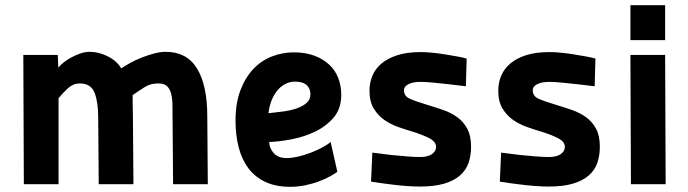

<svg xmlns="http://www.w3.org/2000/svg" viewBox="-20 -711 2656 741"><path d="M72 0 70 -499H203L205 -450Q212 -459 225 -469.5Q238 -480 254.5 -489Q271 -498 289.5 -504.5Q308 -511 326 -511Q361 -511 396 -493.5Q431 -476 448 -447Q461 -456 481.5 -467.5Q502 -479 526 -488.5Q550 -498 574.5 -504.5Q599 -511 619 -511Q701 -511 740.5 -446.5Q780 -382 780 -261L782 0H648L646 -256Q646 -284 645.5 -308.5Q645 -333 640 -351Q635 -369 624 -379Q613 -389 591 -389Q561 -389 539.5 -375.5Q518 -362 492 -344V-316Q492 -304 492.5 -288.5Q493 -273 493 -259L495 0H361L359 -257Q359 -317 345 -353Q331 -389 288 -389Q263 -389 243 -371Q223 -353 206 -332V0Z M1282 -48Q1271 -40 1253 -30Q1235 -20 1211 -11Q1187 -2 1158.5 4Q1130 10 1100 10Q1045 10 1005 -8.5Q965 -27 939.5 -60.5Q914 -94 901.5 -141Q889 -188 889 -246Q889 -312 907.5 -361.5Q926 -411 957 -444Q988 -477 1029 -493Q1070 -509 1114 -509Q1158 -509 1192 -496.5Q1226 -484 1249.5 -462.5Q1273 -441 1285 -411Q1297 -381 1297 -345Q1297 -291 1267 -256.5Q1237 -222 1194 -202Q1151 -182 1103 -173Q1055 -164 1019 -163Q1019 -140 1036 -120.5Q1053 -101 1087 -101Q1106 -101 1130 -106.5Q1154 -112 1177.5 -121Q1201 -130 1222 -141Q1243 -152 1256 -163ZM1118 -396Q1101 -396 1084.5 -388.5Q1068 -381 1054 -366Q1040 -351 1030 -328Q1020 -305 1016 -274Q1042 -277 1070.5 -280.5Q1099 -284 1123 -292Q1147 -300 1162.5 -313Q1178 -326 1178 -348Q1178 -369 1163.5 -382.5Q1149 -396 1118 -396Z M1778 -378Q1744 -382 1711 -386Q1683 -389 1653 -392Q1623 -395 1603 -395Q1573 -395 1556 -386Q1539 -377 1539 -363Q1539 -340 1561.5 -330Q1584 -320 1627 -307Q1660 -297 1690.5 -286.5Q1721 -276 1745 -258.5Q1769 -241 1783.5 -214Q1798 -187 1798 -145Q1798 -111 1788.5 -83Q1779 -55 1756 -34.5Q1733 -14 1695 -2.5Q1657 9 1600 9Q1577 9 1544.5 6.5Q1512 4 1483 0Q1449 -4 1412 -10L1417 -122Q1455 -117 1489 -113Q1518 -110 1549 -107.5Q1580 -105 1600 -105Q1632 -105 1647.5 -116.5Q1663 -128 1663 -144Q1663 -164 1637 -177.5Q1611 -191 1569 -204Q1545 -211 1516.5 -221Q1488 -231 1463.5 -248Q1439 -265 1422.5 -292Q1406 -319 1406 -361Q1406 -391 1417 -418Q1428 -445 1452 -465.5Q1476 -486 1513.5 -498Q1551 -510 1604 -510Q1624 -510 1649 -507.5Q1674 -505 1698.5 -501Q1723 -497 1745 -493Q1767 -489 1781 -485Z M2275 -378Q2241 -382 2208 -386Q2180 -389 2150 -392Q2120 -395 2100 -395Q2070 -395 2053 -386Q2036 -377 2036 -363Q2036 -340 2058.5 -330Q2081 -320 2124 -307Q2157 -297 2187.5 -286.5Q2218 -276 2242 -258.5Q2266 -241 2280.5 -214Q2295 -187 2295 -145Q2295 -111 2285.5 -83Q2276 -55 2253 -34.5Q2230 -14 2192 -2.5Q2154 9 2097 9Q2074 9 2041.5 6.5Q2009 4 1980 0Q1946 -4 1909 -10L1914 -122Q1952 -117 1986 -113Q2015 -110 2046 -107.5Q2077 -105 2097 -105Q2129 -105 2144.5 -116.5Q2160 -128 2160 -144Q2160 -164 2134 -177.5Q2108 -191 2066 -204Q2042 -211 2013.5 -221Q1985 -231 1960.5 -248Q1936 -265 1919.5 -292Q1903 -319 1903 -361Q1903 -391 1914 -418Q1925 -445 1949 -465.5Q1973 -486 2010.5 -498Q2048 -510 2101 -510Q2121 -510 2146 -507.5Q2171 -505 2195.5 -501Q2220 -497 2242 -493Q2264 -489 2278 -485Z M2413 -499H2547L2549 0H2415ZM2413 -691H2547V-556H2413Z"/></svg>

Font: Panefresco 999wt
Style: Regular
Weight: 900
Version: Version 1.001